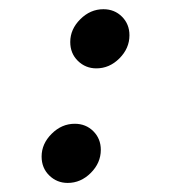

<svg xmlns="http://www.w3.org/2000/svg" viewBox="-20 -418 373 419"><path d="M190.3 -268.8Q166.7 -268.8 150 -285.1Q133.3 -301.4 133.3 -326.4Q133.3 -354.2 155.2 -376Q177.1 -397.9 205.6 -397.9Q229.9 -397.9 246.2 -381.6Q262.5 -365.3 262.5 -341Q262.5 -312.5 240.6 -290.6Q218.8 -268.8 190.3 -268.8ZM127.8 -18.8Q104.2 -18.8 87.5 -35.1Q70.8 -51.4 70.8 -76.4Q70.8 -104.2 92.7 -126Q114.6 -147.9 143.1 -147.9Q167.4 -147.9 183.7 -131.6Q200 -115.3 200 -91Q200 -62.5 178.1 -40.6Q156.2 -18.8 127.8 -18.8Z"/></svg>

Font: Afacad Medium
Style: Italic
Weight: 500
Italic angle: -14°
Designer: Kristian Moeller
Foundry: Dicotype
Version: Version 1.000; ttfautohint (v1.8.4.7-5d5b)